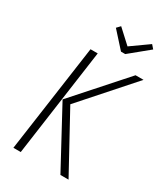

<svg xmlns="http://www.w3.org/2000/svg" viewBox="-214 -970 918 1060"><g transform="rotate(30 244.5 -439.5)"><path d="M431.2 -878.9 451.2 -856 330.1 -756.8H303.2L212.9 -856.9L233.9 -878.9L319.8 -799.8ZM54.2 0 150.9 -684.1H196.8L101.1 0ZM354 0 155.8 -367.2 438 -684.1H488.8L206.1 -365.2L405.8 0Z"/></g></svg>

Font: Fira Sans Compressed ExtraLight
Style: Italic
Weight: 250
Width: 3
Italic angle: -8°
Designer: Carrois Corporate & Edenspiekermann AG
Foundry: Carrois Corporate GbR & Edenspiekermann AG
Version: Version 4.203;PS 004.203;hotconv 1.0.88;makeotf.lib2.5.64775